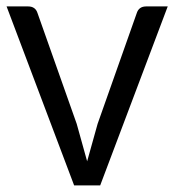

<svg xmlns="http://www.w3.org/2000/svg" viewBox="-20 -563 529 583"><path d="M489.3 -543.5 284.2 0H205.1L0 -543.5H65.4Q87.9 -543.5 94.2 -522.5L212.9 -187L244.6 -73.2L276.4 -187L395 -522.5Q401.4 -543.5 423.8 -543.5Z"/></svg>

Font: Lycee Sans
Style: Regular
Weight: 400
Designer: Justin Alvin
Foundry: Alkove Design
Version: Version 1.030